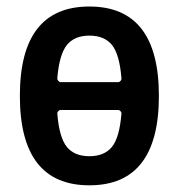

<svg xmlns="http://www.w3.org/2000/svg" viewBox="-20 -550 540 580"><path d="M163.1 -217.8Q159.2 -217.8 155.8 -213.9Q152.3 -210 153.3 -205.1Q159.2 -133.8 182.1 -106Q205.1 -78.1 250 -78.1Q294.9 -78.1 317.9 -106Q340.8 -133.8 346.7 -205.1Q347.7 -210 344.2 -213.9Q340.8 -217.8 336.9 -217.8ZM153.3 -315.4Q152.3 -310.5 155.8 -306.2Q159.2 -301.8 163.1 -301.8H336.9Q340.8 -301.8 344.2 -305.7Q347.7 -309.6 346.7 -315.4Q340.8 -386.7 317.9 -414.6Q294.9 -442.4 250 -442.4Q205.1 -442.4 182.1 -414.1Q159.2 -385.7 153.3 -315.4ZM460 -260.3Q460 9.8 250 9.8Q40 9.8 40 -260.3Q40 -530.3 250 -530.3Q460 -530.3 460 -260.3Z"/></svg>

Font: Rounded-X Mgen+ 1m medium
Style: Regular
Weight: 500
Designer: [Source Han Sans]
Ryoko NISHIZUKA  (kana & ideographs); Paul D. Hunt (Latin, Greek & Cyrillic); Wenlong ZHANG  (bopomofo
Version: Version 1.059.20150602